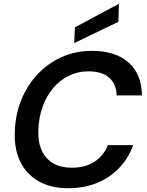

<svg xmlns="http://www.w3.org/2000/svg" viewBox="-20 -980 774 1012"><path d="M339 12Q247 12 183 -25Q119 -62 87 -127.5Q55 -193 58 -281Q60 -373 91.5 -451.5Q123 -530 178 -588.5Q233 -647 306 -679.5Q379 -712 464 -712Q589 -712 658 -650.5Q727 -589 728 -477H595Q593 -537 555.5 -570.5Q518 -604 445 -604Q390 -604 342.5 -580.5Q295 -557 259.5 -515Q224 -473 204 -416Q184 -359 182 -292Q180 -230 200.5 -186Q221 -142 261 -119Q301 -96 358 -96Q430 -96 478 -127.5Q526 -159 549 -215H682Q656 -144 606.5 -93Q557 -42 489.5 -15Q422 12 339 12ZM371 -753 375 -836 607 -960 604 -865Z"/></svg>

Font: DM Sans 18pt SemiBold
Style: Italic
Weight: 600
Italic angle: -10°
Designer: Colophon Foundry, Jonny Pinhorn
Foundry: Colophon Foundry
Version: Version 4.004;gftools[0.9.30]